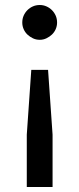

<svg xmlns="http://www.w3.org/2000/svg" viewBox="-20 -549 317 767"><path d="M172 -270 190 -11V198H87V-11L105 -270ZM208 -459Q208 -445 202.5 -432.5Q197 -420 187.5 -411Q178 -402 165.5 -396Q153 -390 139 -390Q124 -390 111.5 -396Q99 -402 89.5 -411Q80 -420 74.5 -432.5Q69 -445 69 -459Q69 -474 74.5 -486.5Q80 -499 89.5 -508.5Q99 -518 111.5 -523.5Q124 -529 139 -529Q153 -529 165.5 -523.5Q178 -518 187.5 -508.5Q197 -499 202.5 -486.5Q208 -474 208 -459Z"/></svg>

Font: Rising Sun Medium
Style: Regular
Weight: 500
Designer: Matt McInerney, Pablo Impallari, Rodrigo Fuenzalida (Raleway font), Stephen Hutchings (Greek), Cristiano Sobral (main ch
Foundry: The Rising Sun Project Authors
Version: Version 4.327; ttfautohint (v1.8.4.7-5d5b-dirty)